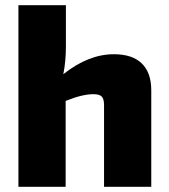

<svg xmlns="http://www.w3.org/2000/svg" viewBox="-20 -720 651 740"><path d="M234 -700V-541Q234 -484 224 -434Q321 -511 419 -511Q490 -511 526.5 -475.5Q563 -440 563 -372V0H381V-315Q381 -339 372 -348Q363 -357 340 -357Q297 -357 233 -331V0H51V-700Z"/></svg>

Font: Ezarion Extra Bold
Style: Regular
Weight: 800
Designer: Natanael Gama
Version: Version 1.001;PS 001.001;hotconv 1.0.70;makeotf.lib2.5.58329